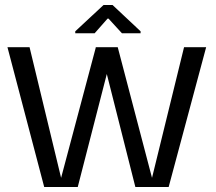

<svg xmlns="http://www.w3.org/2000/svg" viewBox="-20 -753 870 773"><path d="M366 -563H454L410 -455L293 0H158L10 -563H99L226 -37ZM721 -563H810L659 0H525L410 -455L365 -563H454L592 -37ZM283 -619V-627L397 -733H433L546 -627V-619H471L417 -678H413L361 -619Z"/></svg>

Font: Darker Grotesque Light SemiBold
Style: Regular
Weight: 600
Version: Version 1.000;gftools[0.9.28]